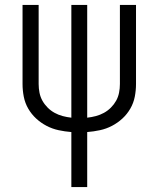

<svg xmlns="http://www.w3.org/2000/svg" viewBox="-20 -755 640 775"><path d="M268 0V-222Q242 -224 216.5 -229.5Q191 -235 168 -247Q145 -259 126 -276.5Q107 -294 94 -316.5Q81 -339 76 -364.5Q71 -390 71 -416V-735H136V-416Q136 -398 139.5 -380.5Q143 -363 151.5 -348Q160 -333 172.5 -320.5Q185 -308 200.5 -299.5Q216 -291 233 -286.5Q250 -282 268 -280V-735H332V-280Q350 -282 367 -286.5Q384 -291 399.5 -299.5Q415 -308 427.5 -320.5Q440 -333 448.5 -348Q457 -363 460.5 -380.5Q464 -398 464 -416V-735H529V-416Q529 -390 524 -364.5Q519 -339 506 -316.5Q493 -294 474 -276.5Q455 -259 432 -247Q409 -235 383.5 -229.5Q358 -224 332 -222V0Z"/></svg>

Font: Iosevka Custom Light Extended
Style: Regular
Weight: 300
Width: 7
Monospace: yes
Designer: Belleve Invis
Foundry: Belleve Invis
Version: Version 11.2.4; ttfautohint (v1.8.4)